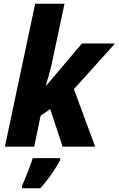

<svg xmlns="http://www.w3.org/2000/svg" viewBox="-20 -780 632 1021"><path d="M6 0H162L196 -165L247 -200L313 0H486L373 -306L592 -549H416L227 -326H224C232 -354 246 -400 254 -435L323 -760H167ZM97 208V221H195C235 176 275 119 300 71V61H154C141 105 115 168 97 208Z"/></svg>

Font: Noto Sans SemiCondensed ExtraBold
Style: Italic
Weight: 800
Width: 4
Italic angle: -12°
Designer: Monotype Design Team
Foundry: Monotype Imaging Inc.
Version: Version 2.013